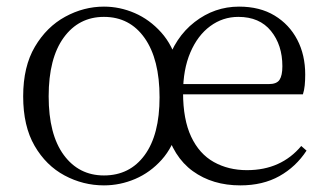

<svg xmlns="http://www.w3.org/2000/svg" viewBox="-20 -546 990 580"><path d="M294 14Q231 14 175 -16Q119 -46 84.5 -105.5Q50 -165 50 -255Q50 -345 85.5 -405Q121 -465 177 -495.5Q233 -526 294 -526Q342 -526 387 -506.5Q432 -487 467 -448Q502 -409 517 -351H483Q508 -433 568 -479.5Q628 -526 702 -526Q765 -526 809.5 -499Q854 -472 878 -426Q902 -380 902 -321Q902 -303 900.5 -288Q899 -273 895 -261H492V-292H792Q816 -292 824.5 -305Q833 -318 833 -346Q833 -410 798.5 -452.5Q764 -495 700 -495Q653 -495 615 -467Q577 -439 555 -387.5Q533 -336 533 -266Q533 -185 557.5 -133Q582 -81 626 -56.5Q670 -32 726 -32Q778 -32 819 -50.5Q860 -69 890 -105L906 -91Q874 -42 824 -14Q774 14 706 14Q622 14 562.5 -29Q503 -72 480 -160H518Q503 -102 468.5 -63.5Q434 -25 388.5 -5.5Q343 14 294 14ZM294 -16Q372 -16 417 -77.5Q462 -139 462 -252Q462 -367 417 -431Q372 -495 294 -495Q218 -495 172.5 -432.5Q127 -370 127 -255Q127 -140 172.5 -78Q218 -16 294 -16Z"/></svg>

Font: Noto Serif JP ExtraLight Light
Style: Regular
Weight: 300
Version: Version 2.003-H1;hotconv 1.1.1;makeotfexe 2.6.0